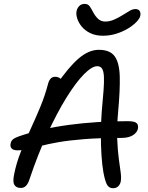

<svg xmlns="http://www.w3.org/2000/svg" viewBox="-20 -967 766 996"><path d="M514.2 -781.6Q476.2 -781.6 448.6 -795Q421 -808.4 404.1 -829Q387.2 -849.6 380.4 -871.5Q373.6 -893.4 377.2 -909.8Q380.2 -924.4 390.9 -935.6Q401.6 -946.8 419.4 -946.8Q437 -946.8 446.2 -933Q455.4 -919.2 463.2 -903.8Q474.4 -882.6 489.3 -868.9Q504.2 -855.2 526 -855.2Q548 -855.2 570.3 -864.5Q592.6 -873.8 616.8 -889Q634.6 -900 651.2 -910Q667.8 -920 682.2 -920Q698.2 -920 704.4 -910.1Q710.6 -900.2 707.8 -885.2Q705.2 -871.4 688 -853.4Q670.8 -835.4 643.9 -819.1Q617 -802.8 583.5 -792.2Q550 -781.6 514.2 -781.6ZM566.6 9.4Q544.8 9.4 534.8 -9.5Q524.8 -28.4 516.6 -72Q510 -108.2 506.5 -161.3Q503 -214.4 503.3 -273.5Q503.6 -332.6 507.6 -386Q513.6 -451.4 517.1 -497Q520.6 -542.6 519.1 -570.2Q517.6 -597.8 509.6 -610.7Q501.6 -623.6 484.2 -623.6Q456.8 -623.6 415.2 -581.4Q373.6 -539.2 325 -461.1Q276.4 -383 226.3 -274.4Q176.2 -165.8 131.6 -33Q125 -13 114.2 -2.5Q103.4 8 88 8Q64.6 8 54.8 -7.7Q45 -23.4 53.4 -63.2Q64.8 -121 87.6 -178.6Q110.4 -236.2 137.4 -294.6Q164.4 -353 188.8 -411.8Q213.2 -470.6 228.6 -529.6Q233 -548.4 242.3 -558.6Q251.6 -568.8 266.2 -568.8Q280.2 -568.8 291.8 -560.7Q303.4 -552.6 310.2 -535.6L272 -525.4Q335.4 -618.6 387.9 -663.6Q440.4 -708.6 492.8 -708.6Q550.6 -708.6 574.9 -675Q599.2 -641.4 601.2 -571Q603.2 -500.6 593 -389Q585.4 -305.8 588 -245.7Q590.6 -185.6 596.2 -144Q601.8 -102.4 605.8 -74.1Q609.8 -45.8 606.4 -25.4Q602.8 -8.8 592.3 0.3Q581.8 9.4 566.6 9.4ZM70.8 -187.2Q48.8 -187.2 40.1 -197.2Q31.4 -207.2 35.2 -222.4Q37 -235 46.6 -243.5Q56.2 -252 77.2 -259.4Q193 -299.6 336.5 -319Q480 -338.4 643.2 -338.4Q678.2 -338.4 688.7 -328.3Q699.2 -318.2 695.4 -299.2Q691.4 -279.4 669.3 -265.5Q647.2 -251.6 611 -251.6Q496.2 -251.6 416.4 -245.2Q336.6 -238.8 282.6 -229.3Q228.6 -219.8 191.4 -209.9Q154.2 -200 126.5 -193.6Q98.8 -187.2 70.8 -187.2Z"/></svg>

Font: Shantell Sans Light
Style: Italic
Weight: 300
Italic angle: -11°
Designer: Stephen Nixon, Anya Danilova, Shantell Martin
Foundry: Arrow Type
Version: Version 1.008;[ac192a2d6]